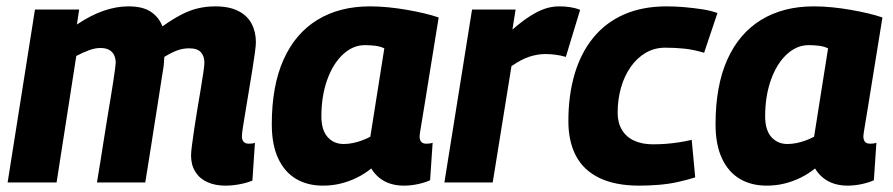

<svg xmlns="http://www.w3.org/2000/svg" viewBox="-20 -574 2810 604"><path d="M689 10Q657 10 632.5 -1Q608 -12 594.5 -33.5Q581 -55 581 -85Q581 -95 584 -118Q587 -141 591.5 -171.5Q596 -202 601.5 -234.5Q607 -267 612 -297Q617 -327 620 -348Q623 -369 623 -377Q623 -397 612 -409.5Q601 -422 575 -422Q555 -422 536.5 -415Q518 -408 497 -395Q497 -391 496 -382Q495 -373 495 -367Q492 -349 488.5 -326.5Q485 -304 481 -278Q477 -252 472.5 -224Q468 -196 463.5 -167Q459 -138 454.5 -109.5Q450 -81 445.5 -53Q441 -25 437 0H285Q290 -30 295.5 -64Q301 -98 306.5 -133.5Q312 -169 317.5 -202.5Q323 -236 328 -265.5Q333 -295 336.5 -319Q340 -343 342 -357.5Q344 -372 344 -376Q344 -390 339 -400.5Q334 -411 323.5 -417Q313 -423 296 -423Q279 -423 260 -416Q241 -409 220 -398L158 0H4L90 -544H229L222 -497Q267 -527 307 -540.5Q347 -554 384 -554Q429 -554 454.5 -537Q480 -520 491 -491Q522 -513 548.5 -527Q575 -541 601.5 -547.5Q628 -554 657 -554Q701 -554 729.5 -539.5Q758 -525 771.5 -499.5Q785 -474 785 -441Q785 -432 782 -409Q779 -386 774 -355.5Q769 -325 763.5 -291.5Q758 -258 753 -228Q748 -198 744.5 -176Q741 -154 741 -145Q741 -134 746.5 -128Q752 -122 762 -122Q767 -122 772.5 -122.5Q778 -123 782 -125L774 -6Q758 1 734.5 5.5Q711 10 689 10Z M1250 10Q1228 10 1208.5 4Q1189 -2 1173.5 -14.5Q1158 -27 1148 -44Q1127 -27 1102.5 -15Q1078 -3 1051.5 3.5Q1025 10 996 10Q947 10 911 -11.5Q875 -33 855 -76Q835 -119 835 -183Q835 -304 872 -386.5Q909 -469 978.5 -511.5Q1048 -554 1144 -554Q1172 -554 1202 -551Q1232 -548 1260.5 -543Q1289 -538 1314.5 -532Q1340 -526 1360 -519Q1345 -426 1334.5 -361.5Q1324 -297 1317.5 -256Q1311 -215 1307 -192Q1303 -169 1301.5 -158.5Q1300 -148 1300 -146Q1300 -134 1305 -128Q1310 -122 1321 -122Q1325 -122 1330.5 -122.5Q1336 -123 1341 -125L1333 -7Q1318 0 1295.5 5Q1273 10 1250 10ZM1145 -144 1189 -422Q1176 -428 1160.5 -430Q1145 -432 1128 -432Q1090 -432 1058.5 -402.5Q1027 -373 1009 -322Q991 -271 991 -208Q991 -165 1010.5 -143Q1030 -121 1061 -121Q1075 -121 1090 -124Q1105 -127 1119.5 -132.5Q1134 -138 1145 -144Z M1602 -544 1592 -481Q1622 -507 1647 -523Q1672 -539 1694 -546.5Q1716 -554 1740 -554Q1757 -554 1773.5 -551.5Q1790 -549 1805 -543L1760 -395Q1743 -400 1726.5 -402Q1710 -404 1696 -404Q1672 -404 1646.5 -396Q1621 -388 1589 -366L1530 0H1378L1465 -544Z M1991 10Q1916 10 1866 -14Q1816 -38 1792 -83.5Q1768 -129 1768 -193Q1768 -274 1787.5 -340.5Q1807 -407 1846 -455Q1885 -503 1943 -528.5Q2001 -554 2077 -554Q2105 -554 2133 -551.5Q2161 -549 2188 -545Q2215 -541 2237 -533L2195 -408Q2162 -418 2132.5 -421Q2103 -424 2073 -424Q2039 -424 2011.5 -408Q1984 -392 1964 -363.5Q1944 -335 1933.5 -298Q1923 -261 1923 -219Q1923 -188 1936.5 -165.5Q1950 -143 1975 -131.5Q2000 -120 2034 -120Q2055 -120 2074.5 -121.5Q2094 -123 2114 -126Q2134 -129 2156 -134L2167 -16Q2142 -8 2112.5 -1.5Q2083 5 2051.5 7.5Q2020 10 1991 10Z M2646 10Q2624 10 2604.5 4Q2585 -2 2569.5 -14.5Q2554 -27 2544 -44Q2523 -27 2498.5 -15Q2474 -3 2447.5 3.5Q2421 10 2392 10Q2343 10 2307 -11.5Q2271 -33 2251 -76Q2231 -119 2231 -183Q2231 -304 2268 -386.5Q2305 -469 2374.5 -511.5Q2444 -554 2540 -554Q2568 -554 2598 -551Q2628 -548 2656.5 -543Q2685 -538 2710.5 -532Q2736 -526 2756 -519Q2741 -426 2730.5 -361.5Q2720 -297 2713.5 -256Q2707 -215 2703 -192Q2699 -169 2697.5 -158.5Q2696 -148 2696 -146Q2696 -134 2701 -128Q2706 -122 2717 -122Q2721 -122 2726.5 -122.5Q2732 -123 2737 -125L2729 -7Q2714 0 2691.5 5Q2669 10 2646 10ZM2541 -144 2585 -422Q2572 -428 2556.5 -430Q2541 -432 2524 -432Q2486 -432 2454.5 -402.5Q2423 -373 2405 -322Q2387 -271 2387 -208Q2387 -165 2406.5 -143Q2426 -121 2457 -121Q2471 -121 2486 -124Q2501 -127 2515.5 -132.5Q2530 -138 2541 -144Z"/></svg>

Font: Georama ExtraCondensed Thin
Style: Bold Italic
Weight: 700
Italic angle: -9°
Version: Version 1.001